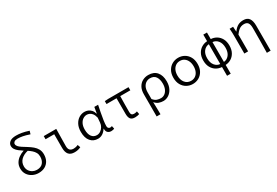

<svg xmlns="http://www.w3.org/2000/svg" viewBox="79 -2101 5179 3594"><g transform="rotate(-30 2668.0 -304.0)"><path d="M335.9 -55.2Q424.3 -55.2 467.8 -107.4Q511.2 -159.7 511.2 -242.2Q511.2 -290 491 -327.1Q470.7 -364.3 436.8 -394.3Q402.8 -424.3 361.8 -451.2Q263.7 -427.7 208.7 -371.8Q153.8 -315.9 153.8 -233.9Q153.8 -179.2 179.9 -138.9Q206.1 -98.6 247.6 -76.9Q289.1 -55.2 335.9 -55.2ZM582 -757.8 562 -691.9Q477.1 -721.2 417.5 -732.2Q357.9 -743.2 312 -743.2Q261.2 -743.2 237.5 -724.6Q213.9 -706.1 213.9 -682.1Q213.9 -651.9 236.8 -626Q259.8 -600.1 301 -573Q342.3 -545.9 397.9 -512.2Q451.7 -479 495.8 -441.9Q540 -404.8 566.4 -356.7Q592.8 -308.6 592.8 -243.2Q592.8 -166.5 562.3 -108.9Q531.7 -51.3 474.1 -19Q416.5 13.2 335 13.2Q268.6 13.2 208.7 -16.1Q148.9 -45.4 111.6 -100.1Q74.2 -154.8 74.2 -231.9Q74.2 -297.9 104.2 -348.9Q134.3 -399.9 185.1 -435.5Q235.8 -471.2 297.9 -491.2Q252 -520.5 214.6 -549.8Q177.2 -579.1 155 -612.3Q132.8 -645.5 132.8 -687Q132.8 -734.9 176.5 -771Q220.2 -807.1 314 -807.1Q371.1 -807.1 436 -796.1Q501 -785.2 582 -757.8Z M1112.8 13.2Q1026.9 13.2 986.8 -34.2Q946.8 -81.5 946.8 -175.8V-471.2H759.8V-539.1H1029.8Q1029.3 -447.3 1026.6 -350.3Q1023.9 -253.4 1023.9 -169.9Q1023.9 -109.9 1050.8 -82.5Q1077.6 -55.2 1130.9 -55.2Q1151.4 -55.2 1176 -60.5Q1200.7 -65.9 1226.1 -78.1L1248 -17.1Q1219.7 -3.4 1187.7 4.9Q1155.8 13.2 1112.8 13.2Z M1618.2 13.2Q1521 13.2 1460.4 -56.6Q1399.9 -126.5 1399.9 -258.8Q1399.9 -352.1 1434.3 -417.5Q1468.8 -482.9 1524.4 -517.3Q1580.1 -551.8 1644 -551.8Q1680.7 -551.8 1716.8 -538.1Q1752.9 -524.4 1782.2 -492.7Q1811.5 -460.9 1827.1 -407.2H1830.1L1853 -539.1H1934.1Q1919.4 -466.8 1903.8 -387.2Q1888.2 -307.6 1877.7 -235.1Q1867.2 -162.6 1867.2 -111.8Q1867.2 -84.5 1882.8 -69.8Q1898.4 -55.2 1919.9 -55.2Q1929.7 -55.2 1939.7 -57.6Q1949.7 -60.1 1958 -64L1971.2 -1Q1960 4.4 1943.1 8.8Q1926.3 13.2 1903.8 13.2Q1857.4 13.2 1828.9 -13.9Q1800.3 -41 1801.8 -99.1H1798.8Q1726.6 13.2 1618.2 13.2ZM1633.8 -56.2Q1673.8 -56.2 1710.2 -79.8Q1746.6 -103.5 1770.8 -143.1Q1794.9 -182.6 1798.8 -230L1807.1 -333Q1791.5 -395.5 1765.4 -427.7Q1739.3 -460 1710 -471.4Q1680.7 -482.9 1654.8 -482.9Q1611.3 -482.9 1572.5 -457.5Q1533.7 -432.1 1509.3 -382.3Q1484.9 -332.5 1484.9 -258.8Q1484.9 -163.1 1524.2 -109.6Q1563.5 -56.2 1633.8 -56.2Z M2417 13.2Q2348.1 13.2 2321 -23.9Q2293.9 -61 2293.9 -133.8V-471.2H2077.1V-534.2L2152.8 -539.1H2591.8V-471.2H2374Q2371.6 -382.3 2370.8 -295.7Q2370.1 -209 2370.1 -127.9Q2370.1 -88.9 2386.5 -72Q2402.8 -55.2 2435.1 -55.2Q2467.8 -55.2 2501 -66.9L2513.2 -2.9Q2495.6 3.9 2470.5 8.5Q2445.3 13.2 2417 13.2Z M2773.9 199.2V-277.8Q2773.9 -370.1 2808.1 -430.9Q2842.3 -491.7 2898.9 -521.7Q2955.6 -551.8 3022.9 -551.8Q3142.1 -551.8 3204.6 -478.3Q3267.1 -404.8 3267.1 -277.8Q3267.1 -186 3233.4 -120.8Q3199.7 -55.7 3145.8 -21.2Q3091.8 13.2 3031.7 13.2Q2982.4 13.2 2936.5 -3.2Q2890.6 -19.5 2851.1 -65.9Q2853 -16.6 2854 25.1Q2855 66.9 2855.7 108.4Q2856.4 149.9 2856.9 199.2ZM3018.1 -56.2Q3063.5 -56.2 3100.6 -83Q3137.7 -109.9 3159.9 -159.4Q3182.1 -209 3182.1 -276.9Q3182.1 -368.7 3143.8 -425.8Q3105.5 -482.9 3020 -482.9Q2976.1 -482.9 2938 -460Q2899.9 -437 2876.5 -390.9Q2853 -344.7 2853 -273.9V-131.8Q2893.6 -82.5 2935.8 -69.3Q2978 -56.2 3018.1 -56.2Z M3668.9 13.2Q3598.6 13.2 3538.8 -20Q3479 -53.2 3442.9 -116.5Q3406.7 -179.7 3406.7 -269Q3406.7 -358.9 3442.9 -422.1Q3479 -485.4 3538.8 -518.6Q3598.6 -551.8 3668.9 -551.8Q3739.3 -551.8 3798.8 -518.6Q3858.4 -485.4 3894.3 -422.1Q3930.2 -358.9 3930.2 -269Q3930.2 -179.7 3894.3 -116.5Q3858.4 -53.2 3798.8 -20Q3739.3 13.2 3668.9 13.2ZM3668.9 -55.2Q3722.2 -55.2 3761.5 -82Q3800.8 -108.9 3822.3 -157Q3843.8 -205.1 3843.8 -269Q3843.8 -332.5 3822.3 -380.9Q3800.8 -429.2 3761.5 -456.5Q3722.2 -483.9 3668.9 -483.9Q3615.2 -483.9 3575.9 -456.5Q3536.6 -429.2 3514.9 -380.9Q3493.2 -332.5 3493.2 -269Q3493.2 -172.9 3541 -114Q3588.9 -55.2 3668.9 -55.2Z M4375 -483.9V-55.2Q4443.4 -60.1 4488.8 -116.7Q4534.2 -173.3 4534.2 -270Q4534.2 -366.7 4488.8 -422.6Q4443.4 -478.5 4375 -483.9ZM4295.9 -55.2V-483.9Q4227.5 -478.5 4182.1 -422.6Q4136.7 -366.7 4136.7 -270Q4136.7 -173.3 4182.1 -116.7Q4227.5 -60.1 4295.9 -55.2ZM4375 -690.9V-548.8Q4440.4 -545.9 4495.8 -512.7Q4551.3 -479.5 4584.7 -418.2Q4618.2 -356.9 4618.2 -270Q4618.2 -183.1 4584.7 -121.6Q4551.3 -60.1 4495.8 -26.6Q4440.4 6.8 4375 9.8V199.2H4295.9V9.8Q4230.5 6.3 4175 -27.1Q4119.6 -60.5 4086.2 -121.8Q4052.7 -183.1 4052.7 -270Q4052.7 -356.9 4086.2 -418Q4119.6 -479 4175 -512.2Q4230.5 -545.4 4295.9 -548.8V-690.9Z M5155.8 199.2Q5158.2 66.4 5159.7 -72.8Q5161.1 -211.9 5161.1 -332Q5161.1 -409.2 5136 -445.1Q5110.8 -481 5052.7 -481Q5018.1 -481 4988.8 -470.9Q4959.5 -460.9 4930.2 -435.3Q4900.9 -409.7 4865.7 -361.8V0H4784.2V-393.1Q4784.2 -425.8 4782.7 -461.4Q4781.2 -497.1 4776.9 -539.1H4852.1L4858.9 -432.1H4861.8Q4908.2 -496.6 4958.7 -524.2Q5009.3 -551.8 5076.2 -551.8Q5161.6 -551.8 5199.7 -498.5Q5237.8 -445.3 5237.8 -341.8V199.2Z"/></g></svg>

Font: Shanggu Mono N
Style: Regular
Weight: 350
Designer: GuiWonder
Version: Version 1.021